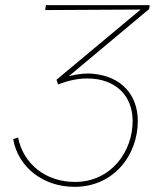

<svg xmlns="http://www.w3.org/2000/svg" viewBox="-20 -720 623 744"><path d="M269 4C420 4 514 -118 514 -251C514 -350 453 -423 342 -434C317 -437 283 -434 247 -425L558 -685L560 -700H158L155 -681L525 -683L199 -411L205 -393C248 -409 283 -416 318 -416C427 -416 494 -350 494 -251C494 -133 411 -15 270 -15C159 -15 71 -83 50 -187L31 -181C50 -72 147 4 269 4Z"/></svg>

Font: Fixel Text 20240404 Thin
Style: Italic
Weight: 100
Width: 4
Italic angle: -10°
Designer: AlfaBravo + MacPaw
Foundry: Kyrylo Tkachov, Marchela Mozhyna, Serhii Makarenko, Maria Weinstein, Zakhar Kryvoshyya
Version: Version 1.211;Glyphs 3.2 (3225)